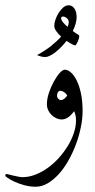

<svg xmlns="http://www.w3.org/2000/svg" viewBox="-57 -480 357 725"><path d="M254.9 -61Q254.9 -31.2 248 1.7Q241.2 34.7 229.2 66.4Q217.3 98.1 200.9 127Q184.6 155.8 164.8 177.5Q145 199.2 123 212.2Q101.1 225.1 78.1 225.1Q55.2 225.1 34.4 219.2Q13.7 213.4 -2.2 206.1Q-18.1 198.7 -27.6 192.1Q-37.1 185.5 -37.1 184.1Q-37.1 181.6 -35.9 179.2Q-34.7 176.8 -33.2 176.8Q-31.7 176.8 -24.4 178.7Q-17.1 180.7 -7.6 182.9Q2 185.1 11.7 187Q21.5 189 27.8 189Q52.2 189 76.7 179.4Q101.1 169.9 123.5 153.8Q146 137.7 165.3 116.2Q184.6 94.7 199 71Q213.4 47.4 221.7 22.7Q230 -2 230 -24.9Q230 -37.1 228 -45.2Q226.1 -53.2 223.1 -60.1Q219.2 -55.2 214.4 -49.6Q209.5 -43.9 203.6 -39.3Q197.8 -34.7 190.7 -31.7Q183.6 -28.8 175.8 -28.8Q166.5 -28.8 156.5 -33.2Q146.5 -37.6 138.4 -45.2Q130.4 -52.7 125.2 -63.5Q120.1 -74.2 120.1 -86.9Q120.1 -106 127.4 -128.4Q134.8 -150.9 145.5 -170.7Q156.2 -190.4 167.7 -203.6Q179.2 -216.8 188 -216.8Q198.7 -216.8 210.4 -206.8Q222.2 -196.8 232.2 -177Q242.2 -157.2 248.5 -128.2Q254.9 -99.1 254.9 -61ZM196.8 -120.1Q191.4 -128.4 184.1 -132.8Q176.8 -137.2 171.9 -137.2Q164.6 -137.2 161.4 -131.3Q158.2 -125.5 158.2 -117.2Q158.2 -113.3 162.6 -107.7Q167 -102.1 173.8 -102.1Q179.2 -102.1 186.5 -107.7Q193.8 -113.3 196.8 -120.1ZM201.2 -460Q211.4 -460 217.8 -454.6Q224.1 -449.2 227.3 -442.1Q230.5 -435.1 231.4 -427.7Q232.4 -420.4 232.4 -416.5Q232.4 -403.8 228.5 -390.1Q224.6 -376.5 217.8 -362.8Q225.1 -357.4 231 -353.5Q236.8 -349.6 240.2 -347.7Q242.2 -346.2 242.2 -343.3Q242.2 -339.4 240.5 -333.5Q238.8 -327.6 236.3 -322.3Q233.9 -316.9 231.2 -312.7Q228.5 -308.6 227.1 -308.6Q223.6 -308.6 214.6 -313.2Q205.6 -317.9 194.3 -325.7Q184.1 -312.5 173.1 -301.5Q162.1 -290.5 151.4 -282.2Q140.6 -273.9 130.9 -269.3Q121.1 -264.6 113.8 -264.6Q106 -264.6 97.7 -266.8Q89.4 -269 83 -272Q114.3 -289.1 136.7 -307.1Q159.2 -325.2 173.8 -341.8Q163.1 -351.6 155.5 -362.3Q147.9 -373 147.9 -382.8Q147.9 -393.1 152.6 -406.5Q157.2 -419.9 164.8 -431.9Q172.4 -443.8 181.9 -451.9Q191.4 -460 201.2 -460ZM173.8 -411.1Q173.8 -404.3 181.2 -395.5Q188.5 -386.7 198.2 -378.4Q202.6 -388.7 202.6 -395.5Q202.6 -405.3 195.3 -411.4Q188 -417.5 181.2 -417.5Q173.8 -417.5 173.8 -411.1Z"/></svg>

Font: Scheherazade
Style: Regular
Weight: 400
Designer: SIL International
Foundry: SIL International
Version: Version 2.100 (build 932/914)